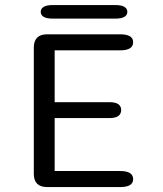

<svg xmlns="http://www.w3.org/2000/svg" viewBox="-20 -758 659 778"><path d="M519.5 -587Q519.5 -554 467 -554H201.5V-344H422Q448 -344 459.5 -335.8Q471 -327.5 471 -312Q471 -296.5 459.5 -288Q448 -279.5 422 -279.5H201.5V-65H467Q519.5 -65 519.5 -32Q519.5 0 467 0H171Q117 0 117 -54V-565Q117 -619 171 -619H467Q519.5 -619 519.5 -587ZM145 -710Q145 -723 157 -730.2Q169 -737.5 194 -737.5H447Q472.5 -737.5 484.2 -730.2Q496 -723 496 -710Q496 -697 484.2 -689.8Q472.5 -682.5 447 -682.5H194Q169 -682.5 157 -689.8Q145 -697 145 -710Z"/></svg>

Font: Sono Monospace
Style: Regular
Weight: 400
Designer: Tyler Finck
Foundry: Tyler Finck
Version: Version 2.112